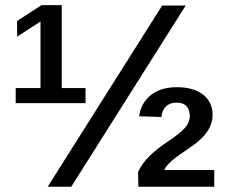

<svg xmlns="http://www.w3.org/2000/svg" viewBox="-20 -709 874 729"><path d="M304.7 -374.5V-317.4H39.6V-374.5H133.8V-627.4L44.9 -569.8V-629.4L137.7 -689.5H214.4V-374.5ZM685.1 -688 250.5 0H161.1L595.7 -688ZM793.5 -63.5V0H505.4L504.4 -56.2Q518.6 -87.4 546.4 -115.2Q574.2 -143.1 621.1 -174.3Q665 -203.6 682.9 -224.4Q700.7 -245.1 700.7 -267.6Q700.7 -292.5 688.2 -305.9Q675.8 -319.3 650.4 -319.3Q625.5 -319.3 610.6 -305.4Q595.7 -291.5 592.8 -264.6L508.3 -267.6Q514.6 -317.4 552.5 -347.7Q590.3 -377.9 651.4 -377.9Q714.8 -377.9 751 -349.9Q787.1 -321.8 787.1 -272Q787.1 -207 707 -152.8Q680.2 -134.8 661.6 -121.3Q643.1 -107.9 632.8 -99.1Q611.8 -81.1 603.5 -63.5Z"/></svg>

Font: Arimo SemiBold
Style: Regular
Weight: 600
Designer: Steve Matteson
Foundry: Monotype Imaging Inc.
Version: Version 1.33